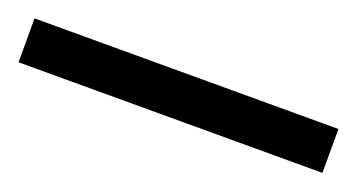

<svg xmlns="http://www.w3.org/2000/svg" viewBox="-27 -923 489 263"><g transform="rotate(20 217.5 -792.0)"><path d="M439 -760H-4V-824H439Z"/></g></svg>

Font: Noto Sans Lao ExtraCondensed
Style: Regular
Weight: 400
Width: 2
Designer: Monotype Design Team
Foundry: Monotype Imaging Inc.
Version: Version 2.003; ttfautohint (v1.8.4.7-5d5b)